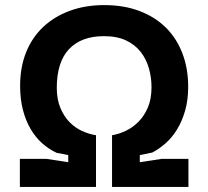

<svg xmlns="http://www.w3.org/2000/svg" viewBox="-20 -734 818 754"><path d="M58 -110H163L248 -97V-125L202 -134Q172 -148 146 -171Q120 -194 100.5 -227Q81 -260 70 -302.5Q59 -345 59 -397Q59 -470 82.5 -528.5Q106 -587 149.5 -628Q193 -669 254 -691.5Q315 -714 389 -714Q467 -714 528.5 -690.5Q590 -667 632 -625Q674 -583 696.5 -524Q719 -465 719 -393Q719 -341 707 -299.5Q695 -258 675.5 -226Q656 -194 630.5 -171.5Q605 -149 578 -135L529 -125V-97L614 -110H720V0H420V-203Q446 -207 473.5 -220Q501 -233 523.5 -255.5Q546 -278 560.5 -311.5Q575 -345 575 -392Q575 -429 565 -465Q555 -501 533 -529.5Q511 -558 475.5 -575Q440 -592 388 -592Q299 -592 251 -541Q203 -490 203 -389Q203 -344 217 -310.5Q231 -277 253 -254.5Q275 -232 302.5 -219.5Q330 -207 357 -203V0H58Z"/></svg>

Font: PTSans
Style: Bold
Weight: 700
Designer: A.Korolkova, O.Umpeleva, V.Yefimov
Foundry: ParaType Ltd
Version: Version 2.003W OFL